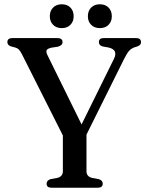

<svg xmlns="http://www.w3.org/2000/svg" viewBox="-20 -878 691 898"><path d="M460.5 -19Q460.5 0 437 0H221Q198 0 198 -19Q198 -34 216 -40L248.5 -46Q274 -53 274 -76.5V-244.5L82 -625.5Q74 -640.5 67.8 -646.8Q61.5 -653 50.5 -656L33 -660.5Q14.5 -666 14.5 -681Q14.5 -700 38.5 -700H247.5Q272.5 -700 272.5 -681Q272.5 -665.5 250.5 -659.5L220.5 -655Q201.5 -650.5 198 -643.2Q194.5 -636 202 -620L361.5 -296L513 -603Q533.5 -644.5 489 -655.5L459 -661Q442.5 -666 442.5 -681Q442.5 -700 466 -700H616Q639.5 -700 639.5 -681Q639.5 -674 635.8 -669.2Q632 -664.5 621.5 -660.5L613 -658Q596 -653 585 -641.5Q574 -630 559 -599.5L384.5 -248.5V-76.5Q384.5 -53 410 -46L442.5 -40Q460.5 -34 460.5 -19ZM269 -746.5Q243.5 -746.5 228.2 -762Q213 -777.5 213 -802Q213 -827 228.2 -842.5Q243.5 -858 269 -858Q294.5 -858 309.5 -842.5Q324.5 -827 324.5 -802Q324.5 -777.5 309.5 -762Q294.5 -746.5 269 -746.5ZM447 -746.5Q421.5 -746.5 406.2 -762Q391 -777.5 391 -802Q391 -827 406.2 -842.5Q421.5 -858 447 -858Q472.5 -858 487.8 -842.5Q503 -827 503 -802Q503 -777.5 487.8 -762Q472.5 -746.5 447 -746.5Z"/></svg>

Font: Fraunces 72pt Soft
Style: Regular
Weight: 400
Version: Version 1.000;[b76b70a41]